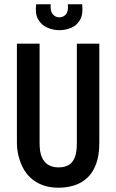

<svg xmlns="http://www.w3.org/2000/svg" viewBox="-20 -864 544 897"><path d="M254 13Q210 13 177 0Q144 -13 121.5 -34.5Q99 -56 85.5 -83.5Q72 -111 65.5 -140Q59 -169 59 -197V-660H165V-194Q165 -153 176 -128.5Q187 -104 207 -93Q227 -82 253 -82Q280 -82 299 -92Q318 -102 328.5 -126.5Q339 -151 339 -194V-660H444V-197Q444 -137 428.5 -96.5Q413 -56 386.5 -32Q360 -8 325.5 2.5Q291 13 254 13ZM149 -844H217Q214 -812 226.5 -797.5Q239 -783 257 -783Q276 -783 288 -797Q300 -811 297 -844H364Q369 -797 353.5 -770.5Q338 -744 311 -733.5Q284 -723 258 -723Q228 -723 200.5 -735Q173 -747 158 -774Q143 -801 149 -844Z"/></svg>

Font: Bricolage Grotesque Condensed Medium
Style: Regular
Weight: 500
Width: 3
Designer: Mathieu Triay
Foundry: Atelier Triay
Version: Version 1.000;gftools[0.9.30]